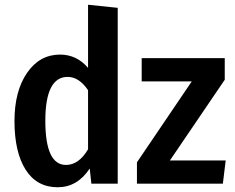

<svg xmlns="http://www.w3.org/2000/svg" viewBox="-20 -774 990 809"><path d="M351 -488V-754L476 -741V0H365L358 -64Q306 15 223 15Q135 15 88 -59Q41 -133 41 -264Q41 -390 94 -467Q147 -544 233 -544Q303 -544 351 -488ZM696 -98H931L919 0H557V-90L788 -431H577V-529H927V-438ZM258 -79Q312 -79 351 -145V-394Q313 -450 265 -450Q171 -450 171 -265Q171 -79 258 -79Z"/></svg>

Font: Fira Sans Condensed Medium
Style: Regular
Weight: 500
Width: 3
Designer: Carrois Corporate & Edenspiekermann AG
Foundry: Carrois Corporate GbR & Edenspiekermann AG
Version: Version 4.203;PS 004.203;hotconv 1.0.88;makeotf.lib2.5.64775